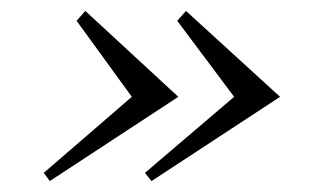

<svg xmlns="http://www.w3.org/2000/svg" viewBox="-20 -333 583 351"><path d="M492 -156 257 -2 245 -17 408 -156 304 -295 320 -313ZM306 -156 71 -2 60 -17 221 -156 120 -295 136 -313Z"/></svg>

Font: GFS Artemisia
Style: Italic
Weight: 400
Italic angle: -12°
Designer: Takis Katsoulidis and George D. Matthiopoulos
Foundry: George Matthiopoulos and Takis Katsoulidis
Version: Version 1.0